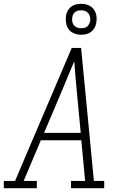

<svg xmlns="http://www.w3.org/2000/svg" viewBox="-35 -986 655 1006"><path d="M-15 0V-38H44L132 -245L341 -735H390L457 -38H511V0H337V-38H411L391 -251H179L89 -38H158V0ZM388 -290 369 -490Q365 -534 361 -577.5Q357 -621 354 -665Q336 -621 317.5 -577.5Q299 -534 281 -490L196 -290ZM390 -804Q371 -804 353.5 -811Q336 -818 325 -832.5Q314 -847 311 -866Q308 -885 311 -905Q313 -918 320 -930.5Q327 -943 338.5 -951.5Q350 -960 363.5 -963Q377 -966 390 -966Q410 -966 427.5 -959Q445 -952 456 -937.5Q467 -923 470 -904Q473 -885 469 -865Q467 -852 460 -839.5Q453 -827 441.5 -818.5Q430 -810 416.5 -807Q403 -804 390 -804ZM390 -838Q398 -838 406 -839.5Q414 -841 420.5 -846Q427 -851 431 -858.5Q435 -866 437 -874Q439 -885 437 -896Q435 -907 428.5 -915.5Q422 -924 412 -928Q402 -932 390 -932Q383 -932 375 -930.5Q367 -929 360 -924Q353 -919 349 -911.5Q345 -904 344 -896Q342 -885 343.5 -874Q345 -863 351.5 -854.5Q358 -846 368.5 -842Q379 -838 390 -838Z"/></svg>

Font: Iosevka Slab XLtExObl
Style: Regular
Weight: 200
Width: 7
Italic angle: -9°
Monospace: yes
Designer: Belleve Invis
Foundry: Belleve Invis
Version: Version 11.1.1; ttfautohint (v1.8.3)